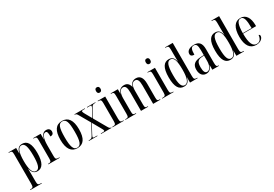

<svg xmlns="http://www.w3.org/2000/svg" viewBox="56 -1959 4841 3392"><g transform="rotate(-30 2476.5 -263.0)"><path d="M13 234H248V224H232C181 224 169 213 169 146V27C169 -21 169 -65 168 -113H170C188 -32 223 10 292 10C392 10 450 -78 450 -274C450 -464 395 -547 294 -547C223 -547 187 -506 170 -422H168V-536H12V-526H21C68 -526 82 -520 82 -457V146C82 213 71 224 18 224H13ZM271 -6C197 -6 169 -106 169 -268C169 -444 202 -530 271 -530C335 -530 364 -458 364 -267C364 -90 339 -6 271 -6Z M516 0H749V-10H738C679 -10 669 -20 669 -81V-300C669 -443 703 -518 753 -518C786 -518 795 -491 795 -408C840 -408 863 -431 863 -472C863 -516 836 -546 784 -546C719 -546 688 -496 670 -424H668V-536H516V-526H519C573 -526 582 -517 582 -456V-81C582 -20 572 -10 517 -10H516Z M1106 10C1231 10 1296 -77 1296 -268C1296 -453 1231 -545 1108 -545C979 -545 917 -454 917 -268C917 -79 987 10 1106 10ZM1107 0C1035 0 1005 -73 1005 -268C1005 -465 1031 -535 1106 -535C1183 -535 1209 -465 1209 -268C1209 -74 1183 0 1107 0Z M1343 0H1519V-10H1464C1440 -10 1433 -13 1433 -24C1433 -34 1440 -50 1456 -80L1548 -252L1642 -85C1658 -57 1668 -39 1668 -26C1668 -15 1660 -10 1628 -10H1591V0H1804V-10H1802C1781 -10 1770 -17 1747 -58L1604 -308L1694 -477C1717 -520 1732 -526 1771 -526H1783V-536H1612V-526H1660C1688 -526 1694 -521 1694 -512C1694 -500 1685 -481 1670 -453L1598 -319L1523 -452C1507 -480 1499 -499 1499 -510C1499 -521 1507 -526 1538 -526H1568V-536H1357V-526H1359C1385 -526 1395 -519 1418 -478L1542 -262L1434 -61C1411 -17 1396 -10 1356 -10H1343Z M1937 -644C1962 -644 1983 -659 1983 -698C1983 -738 1962 -752 1937 -752C1911 -752 1892 -738 1892 -698C1892 -659 1911 -644 1937 -644ZM1825 0H2056V-10H2045C1998 -10 1985 -20 1985 -84V-536H1831V-526H1841C1886 -526 1899 -515 1899 -452V-85C1899 -20 1886 -10 1838 -10H1825Z M2089 0H2309V-10H2307C2253 -10 2244 -17 2244 -82V-347C2244 -443 2272 -520 2334 -520C2386 -520 2406 -477 2406 -373V0H2553V-10H2549C2500 -10 2492 -17 2492 -83V-361C2492 -452 2516 -520 2581 -520C2635 -520 2654 -471 2654 -373V0H2802V-10H2800C2751 -10 2741 -17 2741 -81V-361C2741 -487 2695 -545 2612 -545C2548 -545 2504 -506 2490 -442H2488C2468 -515 2431 -545 2371 -545C2302 -545 2262 -506 2245 -442H2243V-536H2096V-526H2098C2148 -526 2158 -517 2158 -450V-84C2158 -17 2147 -10 2095 -10H2089Z M2952 -644C2977 -644 2998 -659 2998 -698C2998 -738 2977 -752 2952 -752C2926 -752 2907 -738 2907 -698C2907 -659 2926 -644 2952 -644ZM2840 0H3071V-10H3060C3013 -10 3000 -20 3000 -84V-536H2846V-526H2856C2901 -526 2914 -515 2914 -452V-85C2914 -20 2901 -10 2853 -10H2840Z M3283 10C3353 10 3387 -29 3404 -107H3406V0H3562V-10H3553C3505 -10 3492 -21 3492 -82V-760H3335V-750H3342C3389 -750 3405 -744 3405 -676V-563C3405 -526 3405 -489 3407 -428H3405C3390 -509 3352 -546 3284 -546C3187 -546 3125 -469 3125 -267C3125 -66 3184 10 3283 10ZM3306 -6C3243 -6 3212 -72 3212 -265C3212 -464 3245 -528 3309 -528C3382 -528 3406 -438 3406 -265C3406 -93 3374 -6 3306 -6Z M3736 10C3796 10 3839 -27 3859 -96H3861V0H3997V-10H3995C3957 -10 3946 -22 3946 -87V-372C3946 -498 3895 -545 3798 -545C3709 -545 3647 -506 3647 -444C3647 -405 3672 -388 3719 -388C3719 -499 3739 -535 3790 -535C3840 -535 3859 -501 3859 -396V-300L3794 -297C3673 -291 3615 -246 3615 -141C3615 -43 3665 10 3736 10ZM3765 -13C3723 -13 3702 -53 3702 -141C3702 -237 3727 -282 3813 -287L3859 -290V-178C3859 -85 3821 -13 3765 -13Z M4229 10C4299 10 4333 -29 4350 -107H4352V0H4508V-10H4499C4451 -10 4438 -21 4438 -82V-760H4281V-750H4288C4335 -750 4351 -744 4351 -676V-563C4351 -526 4351 -489 4353 -428H4351C4336 -509 4298 -546 4230 -546C4133 -546 4071 -469 4071 -267C4071 -66 4130 10 4229 10ZM4252 -6C4189 -6 4158 -72 4158 -265C4158 -464 4191 -528 4255 -528C4328 -528 4352 -438 4352 -265C4352 -93 4320 -6 4252 -6Z M4754 10C4854 10 4900 -49 4900 -92C4900 -108 4891 -119 4876 -123C4866 -39 4830 -2 4772 -2C4692 -2 4650 -79 4650 -280H4915V-298C4915 -454 4854 -545 4745 -545C4630 -545 4564 -451 4564 -263C4564 -90 4630 10 4754 10ZM4830 -290H4650C4652 -465 4682 -535 4745 -535C4808 -535 4829 -463 4830 -290Z"/></g></svg>

Font: Noto Serif Display ExtraCondensed
Style: Regular
Weight: 400
Width: 2
Designer: Monotype Design Team
Foundry: Monotype Imaging Inc.
Version: Version 2.009